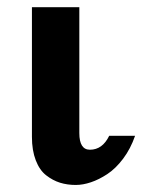

<svg xmlns="http://www.w3.org/2000/svg" viewBox="-20 -508 410 540"><path d="M359.9 -126Q347.2 -89.4 326.2 -61.5Q305.2 -33.7 281.7 -18.3Q258.3 -2.9 235.8 4.6Q213.4 12.2 192.9 12.2Q169.4 12.2 148.9 5.9Q128.4 -0.5 109.9 -14.9Q91.3 -29.3 80.6 -57.1Q69.8 -85 69.8 -123V-487.8H203.1V-133.8Q203.1 -86.9 232.9 -86.9Q268.1 -86.9 287.1 -126Z"/></svg>

Font: Veleka
Style: Bold
Weight: 700
Designer: Stefan Peev, Context Ltd, 2016; SIL International, 1997-2014.
Foundry: Stefan Peev, Context Ltd, 2016
Version: Version 1.000